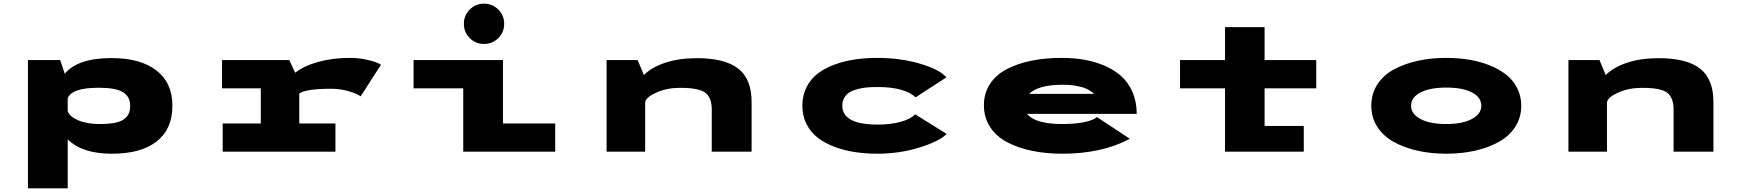

<svg xmlns="http://www.w3.org/2000/svg" viewBox="-20 -828 9490 1048"><path d="M132.5 -500H308.5L333.5 -425.5Q404 -511 589.5 -511Q746 -511 833.5 -443.8Q921 -376.5 921 -251Q921 -124 835.8 -56.5Q750.5 11 591 11Q428 11 349.5 -67.5V200H132.5ZM519.5 -349Q369.5 -349 349.5 -290.5V-221.5Q359.5 -191.5 407.2 -171.2Q455 -151 525 -151Q573.5 -151 606.2 -157.5Q639 -164 657.2 -177.5Q675.5 -191 683 -208.5Q690.5 -226 690.5 -251Q690.5 -300 651.8 -324.5Q613 -349 519.5 -349Z M1613.5 -154H1811V0H1195.5V-154H1403.5V-346H1192V-500H1559L1591 -431Q1640.5 -469 1718.2 -490.5Q1796 -512 1890 -512Q1934.5 -512 1975 -503.5Q2015.5 -495 2033.8 -487.5Q2052 -480 2059.5 -474.5L1948.5 -302Q1934.5 -314 1887.5 -328.8Q1840.5 -343.5 1788.5 -343.5Q1649 -343.5 1613.5 -317.5Z M2700 -620Q2668 -588 2622 -588Q2576 -588 2544 -620Q2512 -652 2512 -698Q2512 -744 2544 -776Q2576 -808 2622 -808Q2668 -808 2700 -776Q2732 -744 2732 -698Q2732 -652 2700 -620ZM2725.5 -154H3010.5V0H2508.5V-346H2237.5V-500H2725.5Z M3291 0V-500H3460.5L3494.5 -418.5Q3539.5 -462.5 3613.8 -486.5Q3688 -510.5 3783.5 -510.5Q3936.5 -510.5 4009.5 -453.5Q4082.5 -396.5 4082.5 -271V0H3865V-230Q3865 -260 3857.8 -281Q3850.5 -302 3837.5 -315.2Q3824.5 -328.5 3802 -335.8Q3779.5 -343 3753.5 -345.8Q3727.5 -348.5 3690 -348.5Q3622 -348.5 3565 -323.8Q3508 -299 3501.5 -271V0Z M5147 -97Q5109.5 -57.5 4999.8 -23.2Q4890 11 4769.5 11Q4705 11 4646.8 2.2Q4588.5 -6.5 4535.2 -26.5Q4482 -46.5 4443.5 -76.2Q4405 -106 4382.2 -150.8Q4359.5 -195.5 4359.5 -251Q4359.5 -307 4382.2 -352Q4405 -397 4443.5 -426.5Q4482 -456 4535.2 -475.5Q4588.5 -495 4646.5 -503.5Q4704.5 -512 4769.5 -512Q4895 -512 5002.5 -480.2Q5110 -448.5 5145.5 -405.5L4977 -296.5Q4951 -323.5 4897.8 -338.2Q4844.5 -353 4772 -353Q4740.5 -353 4715 -351Q4689.5 -349 4662.8 -342.2Q4636 -335.5 4618.2 -324.8Q4600.5 -314 4589 -295.2Q4577.5 -276.5 4577.5 -251Q4577.5 -148 4772 -148Q4842.5 -148 4896.8 -163.2Q4951 -178.5 4975.5 -204Z M6147 -70.5Q5994.5 11 5779 11Q5688 11 5611.8 -5Q5535.5 -21 5476.2 -52.5Q5417 -84 5383.8 -135.5Q5350.5 -187 5350.5 -253.5Q5350.5 -319.5 5383.8 -370Q5417 -420.5 5476 -451Q5535 -481.5 5610.2 -496.8Q5685.5 -512 5774.5 -512Q5840 -512 5898.2 -502Q5956.5 -492 6009.8 -469Q6063 -446 6101.2 -411.5Q6139.5 -377 6162 -324.5Q6184.5 -272 6184.5 -206.5H5586Q5631 -151 5779 -151Q5845.5 -151 5895.5 -160.8Q5945.5 -170.5 5967.5 -189ZM5781 -365.5Q5648 -365.5 5597.5 -315.5H5950Q5948 -320.5 5937 -328.2Q5926 -336 5906.8 -344.8Q5887.5 -353.5 5854 -359.5Q5820.5 -365.5 5781 -365.5Z M6421 -346V-500H6666.5V-680H6882.5V-500H7164.5V-346H6882.5V-140.5H7096.5V0H6666.5V-346Z M7874.5 11Q7791 11 7718.2 -5.2Q7645.5 -21.5 7588.2 -53Q7531 -84.5 7498 -135.5Q7465 -186.5 7465 -251Q7465 -316 7498 -367Q7531 -418 7588.2 -449Q7645.5 -480 7718 -496Q7790.5 -512 7874.5 -512Q7940.5 -512 8000.2 -502Q8060 -492 8112 -471Q8164 -450 8202 -419.8Q8240 -389.5 8261.8 -346.2Q8283.5 -303 8283.5 -251Q8283.5 -186.5 8250.5 -135.5Q8217.5 -84.5 8160.2 -53Q8103 -21.5 8030.2 -5.2Q7957.5 11 7874.5 11ZM7874.5 -151Q7963.5 -151 8014.5 -178.8Q8065.5 -206.5 8065.5 -251Q8065.5 -296.5 8014.8 -323.2Q7964 -350 7874.5 -350Q7784.5 -350 7733.2 -323.2Q7682 -296.5 7682 -251Q7682 -206 7733.5 -178.5Q7785 -151 7874.5 -151Z M8541 0V-500H8710.5L8744.5 -418.5Q8789.5 -462.5 8863.8 -486.5Q8938 -510.5 9033.5 -510.5Q9186.5 -510.5 9259.5 -453.5Q9332.5 -396.5 9332.5 -271V0H9115V-230Q9115 -260 9107.8 -281Q9100.5 -302 9087.5 -315.2Q9074.5 -328.5 9052 -335.8Q9029.5 -343 9003.5 -345.8Q8977.5 -348.5 8940 -348.5Q8872 -348.5 8815 -323.8Q8758 -299 8751.5 -271V0Z"/></svg>

Font: League Mono Extended ExtraBold
Style: Regular
Weight: 800
Width: 9
Designer: Tyler Finck
Foundry: The League of Moveable Type / Tyler Finck
Version: Version 2.210